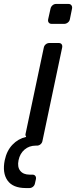

<svg xmlns="http://www.w3.org/2000/svg" viewBox="-74 -738 386 973"><path d="M-50 74Q-40 26 -11 -4.5Q18 -35 58 -44V-47Q54 -51 55 -57L148 -497Q150 -507 158 -513.5Q166 -520 176 -520H224Q234 -520 238.5 -513.5Q243 -507 241 -497L141 -23Q139 -13 131 -6.5Q123 0 113 0H107Q74 0 50.5 20Q27 40 20 74Q13 108 28.5 127.5Q44 147 76 147H90Q100 147 105 153.5Q110 160 108 170L103 192Q101 202 93 208.5Q85 215 75 215H57Q-9 215 -36 176.5Q-63 138 -50 74ZM170 -640 182 -694Q184 -704 192 -711Q200 -718 210 -718H273Q283 -718 288 -711Q293 -704 291 -694L280 -640Q278 -630 269.5 -623.5Q261 -617 251 -617H188Q178 -617 173 -623.5Q168 -630 170 -640Z"/></svg>

Font: SVN-Rubik
Style: Italic
Weight: 400
Italic angle: -12°
Designer: Hubert and Fischer
Foundry: Hubert & Fischer
Version: Version 2.101; ttfautohint (v1.8.3)